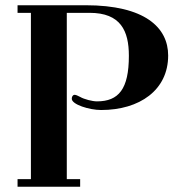

<svg xmlns="http://www.w3.org/2000/svg" viewBox="-20 -713 683 733"><path d="M47 0H286V-29H235V-664H322C441 -664 472 -595 472 -500C472 -373 433 -326 350 -326C333 -326 301 -334 286 -343C277 -348 269 -351 265 -351C258 -351 254 -344 254 -336C254 -314 321 -293 366 -293C513 -293 622 -369 622 -501C622 -608 533 -693 307 -693H47V-664H98V-29H47Z"/></svg>

Font: Monomakh Unicode
Style: Regular
Weight: 400
Version: Version 1.2